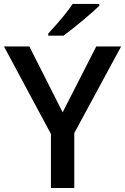

<svg xmlns="http://www.w3.org/2000/svg" viewBox="-20 -948 631 968"><path d="M295.9 -381.8 465.3 -713.9H590.8L354.5 -277.3V0H236.8V-272.5L0 -713.9H127.9ZM346.2 -928.2H480.5V-918.9Q454.1 -892.6 400.6 -847.9Q347.2 -803.2 300.3 -768.1H223.1V-778.8Q263.2 -821.8 296.6 -862.3Q330.1 -902.8 346.2 -928.2Z"/></svg>

Font: Viking Open Sans Light
Style: Bold
Weight: 600
Foundry: Ascender Corporation
Version: Version 2.001